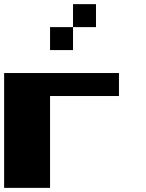

<svg xmlns="http://www.w3.org/2000/svg" viewBox="-20 -909 707 929"><path d="M333.3 -666.7H222.2V-777.8H333.3ZM444.4 -777.8H333.3V-888.9H444.4ZM555.6 -555.6V-444.4H222.2V0H0V-555.6Z"/></svg>

Font: Pixeloid Sans
Style: Bold
Weight: 700
Monospace: yes
Designer: GGBot
Version: 0.3